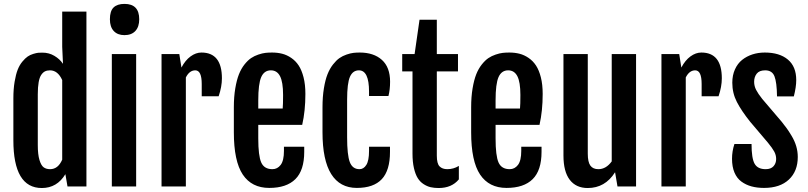

<svg xmlns="http://www.w3.org/2000/svg" viewBox="-20 -947 4105 975"><path d="M192.4 7.8Q47.9 7.8 47.9 -234.9V-448.2Q47.9 -494.6 54.2 -532Q60.5 -569.3 69.8 -593Q79.1 -616.7 93.5 -634Q107.9 -651.4 120.4 -659.9Q132.8 -668.5 148.9 -673.3Q165 -678.2 174.3 -679Q183.6 -679.7 195.3 -679.7Q229 -679.7 256.3 -663.3Q283.7 -647 299.3 -623.5L299.8 -624L295.9 -709V-888.2H418.9V0H322.8L312 -62.5Q269.5 7.8 192.4 7.8ZM234.4 -87.9Q274.9 -87.9 295.9 -136.2V-540.5Q273.4 -589.8 233.9 -589.8Q219.2 -589.8 208.7 -584.7Q198.2 -579.6 189.5 -566.9Q180.7 -554.2 176.3 -529.5Q171.9 -504.9 171.9 -468.3V-210.4Q171.9 -162.6 180.4 -134.5Q189 -106.4 201.9 -97.2Q214.8 -87.9 234.4 -87.9Z M611.8 -768.6Q577.1 -768.6 557.6 -789.6Q538.1 -810.5 538.1 -849.1Q538.1 -891.1 556.9 -909.2Q575.7 -927.2 612.3 -927.2Q687 -927.2 687 -849.1Q687 -811 667.5 -789.8Q647.9 -768.6 611.8 -768.6ZM547.9 0V-672.4H671.4V0Z M800.3 0V-672.4H890.6L901.4 -604Q920.9 -641.1 947.8 -660.6Q974.6 -680.2 1002.9 -680.2Q1106.9 -680.2 1106.9 -549.3Q1106.9 -506.8 1090.3 -458H1004.4V-520.5Q1004.4 -589.8 971.7 -589.8Q941.9 -589.8 923.8 -553.7V0Z M1347.2 7.3Q1258.3 7.3 1212.9 -60.5Q1167.5 -128.4 1167.5 -275.4V-402.3Q1167.5 -455.6 1174.8 -498.5Q1182.1 -541.5 1193.4 -569.8Q1204.6 -598.1 1221.4 -619.4Q1238.3 -640.6 1254.9 -651.9Q1271.5 -663.1 1292 -669.9Q1312.5 -676.8 1327.9 -678.5Q1343.3 -680.2 1361.3 -680.2Q1389.2 -680.2 1413.1 -674.1Q1437 -668 1459.2 -652.8Q1481.4 -637.7 1496.8 -614.3Q1512.2 -590.8 1521.5 -554.2Q1530.8 -517.6 1530.8 -470.2Q1530.8 -383.8 1514.6 -313H1291.5V-244.6Q1291.5 -155.8 1306.6 -121.8Q1321.8 -87.9 1363.3 -87.9Q1388.7 -87.9 1405.3 -109.6Q1421.9 -131.3 1421.9 -180.7V-201.7H1524.9V-175.8Q1524.9 -82 1480 -37.4Q1435.1 7.3 1347.2 7.3ZM1291.5 -396H1415.5Q1417.5 -415 1417.5 -464.8Q1417.5 -530.3 1402.1 -560.1Q1386.7 -589.8 1355.5 -589.8Q1321.8 -589.8 1306.6 -555.7Q1291.5 -521.5 1291.5 -437Z M1792 7.3Q1706.1 7.3 1661.9 -63.2Q1617.7 -133.8 1617.7 -275.4V-402.3Q1617.7 -455.6 1624.8 -498.5Q1631.8 -541.5 1643.1 -569.8Q1654.3 -598.1 1670.9 -619.4Q1687.5 -640.6 1703.6 -651.9Q1719.7 -663.1 1739.7 -669.9Q1759.8 -676.8 1774.7 -678.5Q1789.6 -680.2 1806.6 -680.2Q1877.9 -680.2 1919.4 -642.8Q1960.9 -605.5 1960.9 -532.2Q1960.9 -491.7 1952.6 -459.5H1854V-481.9Q1854 -589.8 1802.7 -589.8Q1771.5 -589.8 1757.1 -557.1Q1742.7 -524.4 1742.7 -440.4V-249.5Q1742.7 -160.2 1756.3 -124Q1770 -87.9 1805.7 -87.9Q1826.7 -87.9 1840.3 -109.6Q1854 -131.3 1854 -180.7V-201.7H1960.4V-175.8Q1960.4 -81.5 1918.7 -37.1Q1877 7.3 1792 7.3Z M2074.7 -167.5V-584.5H2022.5V-672.4H2085.4L2110.4 -846.7H2198.2V-672.4H2305.7V-584.5H2198.2V-156.7Q2198.2 -116.2 2212.2 -102.1Q2226.1 -87.9 2251.5 -87.9Q2283.2 -87.9 2310.1 -104.5V-36.1Q2273.9 7.8 2207.5 7.8Q2185.1 7.8 2167 3.7Q2148.9 -0.5 2131.1 -12Q2113.3 -23.4 2101.3 -42.5Q2089.4 -61.5 2082 -93.3Q2074.7 -125 2074.7 -167.5Z M2552.2 7.3Q2463.4 7.3 2418 -60.5Q2372.6 -128.4 2372.6 -275.4V-402.3Q2372.6 -455.6 2379.9 -498.5Q2387.2 -541.5 2398.4 -569.8Q2409.7 -598.1 2426.5 -619.4Q2443.4 -640.6 2460 -651.9Q2476.6 -663.1 2497.1 -669.9Q2517.6 -676.8 2533 -678.5Q2548.3 -680.2 2566.4 -680.2Q2594.2 -680.2 2618.2 -674.1Q2642.1 -668 2664.3 -652.8Q2686.5 -637.7 2701.9 -614.3Q2717.3 -590.8 2726.6 -554.2Q2735.8 -517.6 2735.8 -470.2Q2735.8 -383.8 2719.7 -313H2496.6V-244.6Q2496.6 -155.8 2511.7 -121.8Q2526.9 -87.9 2568.4 -87.9Q2593.8 -87.9 2610.4 -109.6Q2627 -131.3 2627 -180.7V-201.7H2730V-175.8Q2730 -82 2685.1 -37.4Q2640.1 7.3 2552.2 7.3ZM2496.6 -396H2620.6Q2622.6 -415 2622.6 -464.8Q2622.6 -530.3 2607.2 -560.1Q2591.8 -589.8 2560.5 -589.8Q2526.9 -589.8 2511.7 -555.7Q2496.6 -521.5 2496.6 -437Z M2841.3 -157.2V-672.4H2964.8V-167Q2964.8 -124 2978 -106Q2991.2 -87.9 3018.6 -87.9Q3057.6 -87.9 3086.4 -127.4V-672.4H3210V0H3115.7L3103.5 -71.8H3103Q3052.7 7.8 2964.4 7.8Q2905.3 7.8 2873.3 -33.9Q2841.3 -75.7 2841.3 -157.2Z M3338.9 0V-672.4H3429.2L3439.9 -604Q3459.5 -641.1 3486.3 -660.6Q3513.2 -680.2 3541.5 -680.2Q3645.5 -680.2 3645.5 -549.3Q3645.5 -506.8 3628.9 -458H3543V-520.5Q3543 -589.8 3510.3 -589.8Q3480.5 -589.8 3462.4 -553.7V0Z M3697.3 -140.6Q3697.3 -179.2 3709.5 -215.8H3796.4Q3796.4 -143.1 3812 -115.5Q3827.6 -87.9 3868.2 -87.9Q3894.5 -87.9 3908 -102.8Q3921.4 -117.7 3921.4 -139.6Q3921.4 -159.7 3911.6 -177.5Q3901.9 -195.3 3879.4 -222.7L3789.1 -329.1Q3745.1 -384.3 3721.9 -429.2Q3698.7 -474.1 3698.7 -526.9Q3698.7 -564.9 3712.2 -594.7Q3725.6 -624.5 3748.5 -642.8Q3771.5 -661.1 3800.8 -670.7Q3830.1 -680.2 3863.8 -680.2Q3938.5 -680.2 3981 -644.5Q4023.4 -608.9 4023.4 -540.5Q4023.4 -505.4 4011.2 -457.5H3925.8Q3924.8 -529.3 3912.8 -559.6Q3900.9 -589.8 3865.7 -589.8Q3835.9 -589.8 3822.8 -573Q3809.6 -556.2 3809.6 -531.7Q3809.6 -510.3 3819.6 -490.7Q3829.6 -471.2 3850.6 -444.8L3949.2 -329.1Q3966.3 -307.1 3975.1 -295.4Q3983.9 -283.7 3999.8 -257.3Q4015.6 -231 4023.4 -204.3Q4031.2 -177.7 4031.2 -149.9Q4031.2 -77.6 3986.1 -35.2Q3940.9 7.3 3859.9 7.3Q3824.7 7.3 3796.1 -0.5Q3767.6 -8.3 3744.9 -24.9Q3722.2 -41.5 3709.7 -70.8Q3697.3 -100.1 3697.3 -140.6Z"/></svg>

Font: FjallaOne
Style: Regular
Weight: 400
Designer: Irina Smirnova
Foundry: Irina Smirnova
Version: Version 1.001